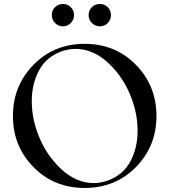

<svg xmlns="http://www.w3.org/2000/svg" viewBox="-20 -932 855 964"><path d="M256.3 -816.4Q240.2 -833 240.2 -856.4Q240.2 -879.9 256.3 -896Q272.5 -912.1 295.9 -912.1Q319.3 -912.1 335.4 -896Q351.6 -879.9 351.6 -856.4Q351.6 -833 335.4 -816.4Q319.3 -799.8 295.9 -799.8Q272.5 -799.8 256.3 -816.4ZM441.4 -816.4Q424.8 -833 424.8 -856.4Q424.8 -879.9 441.4 -896Q458 -912.1 481.4 -912.1Q504.9 -912.1 521 -896Q537.1 -879.9 537.1 -856.4Q537.1 -833 521 -816.4Q504.9 -799.8 481.4 -799.8Q458 -799.8 441.4 -816.4ZM147.9 -606.4Q251 -711.9 405.3 -711.9Q559.6 -711.9 662.6 -606.4Q765.6 -501 765.6 -349.6Q765.6 -198.2 662.6 -93.3Q559.6 11.7 405.3 11.7Q251 11.7 147.9 -93.3Q44.9 -198.2 44.9 -349.6Q44.9 -501 147.9 -606.4ZM523.4 -26.4Q597.7 -53.7 634.3 -121.1Q670.9 -188.5 670.9 -276.4Q670.9 -355.5 641.6 -435.5Q603.5 -540 526.4 -613.3Q449.2 -686.5 359.4 -686.5Q323.2 -686.5 288.1 -673.8Q212.9 -646.5 176.3 -579.1Q139.6 -511.7 139.6 -423.8Q139.6 -343.8 168.9 -263.7Q207 -159.2 284.2 -85.9Q361.3 -12.7 451.2 -12.7Q485.4 -12.7 523.4 -26.4Z"/></svg>

Font: Olivea
Style: LigaturesFont
Weight: 400
Designer: Achmad Aprilia Pratama
Version: Version 001.000